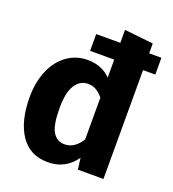

<svg xmlns="http://www.w3.org/2000/svg" viewBox="-140 -865 888 988"><g transform="rotate(20 304.0 -371.0)"><path d="M600 -688V-596H533V0H393L385 -62Q329 17 234 17Q135 17 83.5 -59Q32 -135 32 -267Q32 -348 59 -412Q86 -476 135.5 -512Q185 -548 249 -548Q325 -548 375 -498V-596H243V-688H375V-759L533 -742V-688ZM375 -159V-388Q356 -411 336.5 -422Q317 -433 292 -433Q248 -433 222 -392Q196 -351 196 -266Q196 -173 218.5 -136Q241 -99 283 -99Q338 -99 375 -159Z"/></g></svg>

Font: FiraGOUPP
Style: Bold
Weight: 700
Designer: bBox Type
Foundry: bBox Type GmbH
Version: Version 1.001